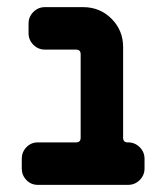

<svg xmlns="http://www.w3.org/2000/svg" viewBox="-20 -518 466 538"><path d="M385 -46Q385 -27 371.5 -13.5Q358 0 339 0H86Q67 0 54 -13.5Q41 -27 41 -46V-73Q41 -92 54 -105.5Q67 -119 86 -119H193Q206 -119 206 -132V-366Q206 -379 193 -379H106Q87 -379 73.5 -392.5Q60 -406 60 -425V-452Q60 -471 73.5 -484.5Q87 -498 106 -498H213Q260 -498 292.5 -465.5Q325 -433 325 -386V-132Q325 -119 338 -119H339Q358 -119 371.5 -105.5Q385 -92 385 -73Z"/></svg>

Font: Monomaniac One
Style: Regular
Weight: 400
Version: Version 1.000; ttfautohint (v1.8.3)